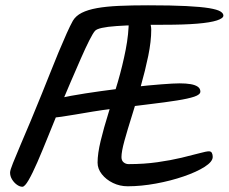

<svg xmlns="http://www.w3.org/2000/svg" viewBox="-20 -725 872 732"><path d="M544.3 -704.8Q634 -704.8 690.3 -701.9Q746.6 -699 777.4 -693.9Q808.1 -688.7 819.9 -681.6Q831.7 -674.4 831.7 -665.7Q831.7 -655.2 806.9 -647.1Q782.1 -639 732.1 -634.8Q682.1 -630.6 605.5 -630.6Q495.1 -630.6 424.5 -625.7Q354 -620.8 342.3 -607.4Q334.8 -599.3 320.6 -571.3Q306.4 -543.3 288.3 -502Q270.2 -460.6 249.3 -412.2Q228.4 -363.8 208 -314.9Q184.7 -257.9 163 -204Q141.3 -150 122.6 -106.9Q103.8 -63.8 89.1 -38.4Q74.4 -13 65.3 -13Q55.3 -13 44.4 -20.8Q33.5 -28.6 25.9 -41Q18.4 -53.3 18.4 -67.1Q18.4 -75.8 29.6 -103.6Q40.8 -131.4 58.6 -173.4Q76.5 -215.3 97.6 -265.4Q118.7 -315.5 139.6 -367.8Q154.4 -403.8 170.5 -444.9Q186.7 -486 203.2 -525.7Q219.7 -565.4 233.9 -597Q248.1 -628.6 257.9 -646Q269 -664.7 291.8 -676.2Q314.6 -687.7 349.9 -694.1Q385.1 -700.4 433.5 -702.6Q482 -704.8 544.3 -704.8ZM743.9 -375.8Q743.9 -364.3 720.8 -356.5Q697.7 -348.7 654.4 -341.9Q611 -335 549.3 -327.7Q487.6 -320.4 410 -310.4Q371 -305.7 334.5 -299.7Q298 -293.7 267.3 -288.4Q236.5 -283.2 214.5 -280Q192.4 -276.8 181.3 -276.8Q160.1 -276.8 146.9 -291Q133.7 -305.1 133.7 -321.8Q133.7 -330.9 165.9 -340.5Q198 -350.1 250.8 -359.7Q303.7 -369.2 365.5 -377.7Q427.3 -386.2 487.4 -393.1Q547.5 -399.9 595 -403.5Q642.5 -407.2 665.1 -407.2Q689.3 -407.2 706.8 -404.2Q724.3 -401.2 734.1 -394.3Q743.9 -387.4 743.9 -375.8ZM466.8 -14.8Q436.8 -14.8 410.6 -27.5Q384.4 -40.3 368.2 -60.9Q352 -81.5 352 -105Q352 -139.3 363.8 -188.1Q375.6 -236.9 393.6 -294.4Q411.5 -351.9 429.5 -413.5Q447.4 -475.1 459.2 -535.4Q471 -595.7 471 -649.7Q471 -669.2 478.3 -676.4Q485.5 -683.5 495.5 -683.5Q502.5 -683.5 512.6 -678.6Q522.7 -673.7 533 -664.5Q543.2 -655.4 549.9 -642Q556.6 -628.6 556.6 -611.6Q556.6 -567.5 545.2 -511.8Q533.7 -456.1 517 -397.3Q500.2 -338.5 483.1 -284.3Q466 -230.1 454.5 -188.6Q443.1 -147.1 443.1 -126Q443.1 -112.8 451.3 -106.1Q459.6 -99.3 470.5 -99.3Q529 -99.3 580.3 -106.6Q631.5 -113.9 672.4 -123.7Q713.3 -133.5 740.1 -140.8Q766.9 -148.1 776.5 -148.1Q784.6 -148.1 787.8 -141.9Q791 -135.7 791 -126.9Q791 -108.7 760.3 -89Q729.6 -69.4 680.3 -52.5Q630.9 -35.5 574.5 -25.2Q518 -14.8 466.8 -14.8Z"/></svg>

Font: Kalam Variable Light
Style: Regular
Weight: 300
Designer: Lipi Raval, Jonny Pinhorn
Foundry: Indian Type Foundry
Version: Version 3.000